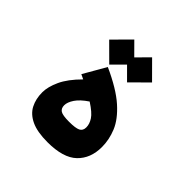

<svg xmlns="http://www.w3.org/2000/svg" viewBox="-172 -785 931 931"><g transform="rotate(45 293.0 -320.0)"><path d="M285.6 4.9Q215.3 4.9 173.8 -14.6Q132.3 -34.2 114.5 -68.8Q96.7 -103.5 96.7 -148.4Q96.7 -186 118.4 -233.2Q140.1 -280.3 192.9 -333Q181.2 -338.9 168.5 -344.7L234.9 -460Q338.4 -413.1 393.3 -364.3Q448.2 -315.4 468.8 -265.6Q489.3 -215.8 489.3 -165.5Q489.3 -87.4 441.2 -41.3Q393.1 4.9 285.6 4.9ZM291 -279.3Q251.5 -252.9 233.9 -226.6Q216.3 -200.2 216.3 -179.2Q216.3 -158.2 230.7 -148.7Q245.1 -139.2 289.6 -139.2Q333.5 -139.2 350.8 -147.7Q368.2 -156.2 368.2 -179.2Q368.2 -202.1 353 -225.6Q337.9 -249 291 -279.3ZM353.5 -473.1 292.5 -534.2 231.4 -473.1 145.5 -558.6 231.4 -645 292.5 -583.5 353.5 -645 439.5 -558.6Z"/></g></svg>

Font: Cascadia Code PL
Style: Bold
Weight: 700
Monospace: yes
Designer: Aaron Bell
Foundry: Saja Typeworks
Version: Version 2404.023; ttfautohint (v1.8.4)